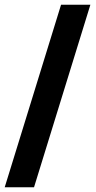

<svg xmlns="http://www.w3.org/2000/svg" viewBox="-37 -731 405 812"><path d="M106.9 61H-17.1L221.2 -710.9H345.2Z"/></svg>

Font: Heebo Black
Style: Regular
Weight: 900
Designer: Oded Ezer
Foundry: Ezer Type House
Version: Version 3.100